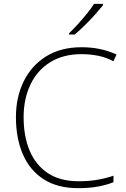

<svg xmlns="http://www.w3.org/2000/svg" viewBox="-20 -970 658 1000"><path d="M405 -688Q309 -688 241.5 -646Q174 -604 138.5 -529.5Q103 -455 103 -359Q103 -259 135 -184Q167 -109 230.5 -67.5Q294 -26 389 -26Q445 -26 489.5 -34Q534 -42 571 -55V-21Q536 -7 491 1.5Q446 10 387 10Q280 10 208 -36Q136 -82 99.5 -165.5Q63 -249 63 -360Q63 -464 103.5 -546.5Q144 -629 220.5 -676.5Q297 -724 405 -724Q505 -724 587 -686L571 -651Q531 -672 489 -680Q447 -688 405 -688ZM516 -942Q499 -921 474.5 -893.5Q450 -866 422 -838.5Q394 -811 369 -790H340V-797Q361 -817 386 -844.5Q411 -872 433.5 -900Q456 -928 470 -950H516Z"/></svg>

Font: Noto Sans Bengali ExtraLight
Style: Regular
Weight: 200
Designer: Jelle Bosma - Monotype Design Team
Foundry: Monotype Imaging Inc.
Version: Version 2.003; ttfautohint (v1.8.4.7-5d5b)